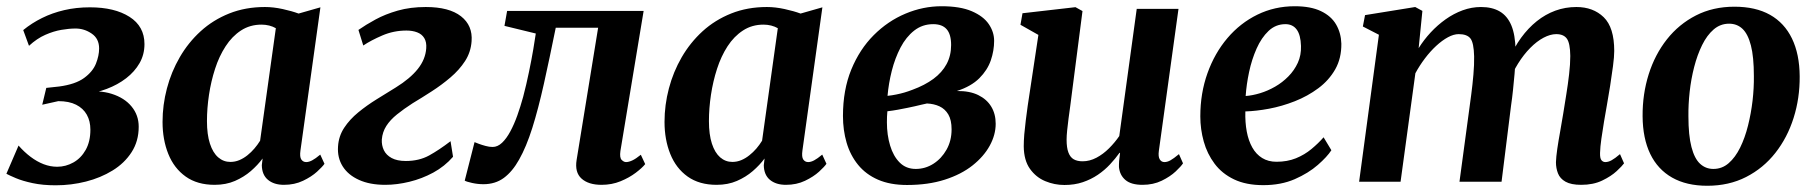

<svg xmlns="http://www.w3.org/2000/svg" viewBox="-28 -583 5828 616"><path d="M150.5 11.5Q109 11.5 76.5 4.5Q44 -2.5 22.8 -11.5Q1.5 -20.5 -7.5 -25.5L31.5 -116Q50 -95 70.2 -79.8Q90.5 -64.5 112 -56.2Q133.5 -48 155.5 -48Q183 -48 207.5 -61.8Q232 -75.5 247 -102.2Q262 -129 262 -167Q262 -194.5 250.5 -215Q239 -235.5 216.2 -247Q193.5 -258.5 159 -258.5L107.5 -247L120.5 -301L162 -305.5Q214 -312.5 241.8 -332.8Q269.5 -353 279.8 -378.8Q290 -404.5 290 -427.5Q290 -459 266.2 -475.2Q242.5 -491.5 214.5 -491.5Q193.5 -491.5 168.8 -487.2Q144 -483 117.2 -471.2Q90.5 -459.5 65 -436L46.5 -486.5Q74 -509 106.8 -525.2Q139.5 -541.5 178 -550.5Q216.5 -559.5 260.5 -559.5Q339.5 -559.5 387.5 -529Q435.5 -498.5 435.5 -441.5Q435.5 -408 419.8 -380.5Q404 -353 376.8 -332Q349.5 -311 314.5 -297.8Q279.5 -284.5 241.5 -280L233.5 -287Q289 -295 330.2 -282Q371.5 -269 394.2 -241.2Q417 -213.5 417 -176.5Q417 -130 394.2 -94.8Q371.5 -59.5 333.2 -36Q295 -12.5 247.8 -0.5Q200.5 11.5 150.5 11.5Z M936 -100.5Q933 -79.5 938.8 -71.2Q944.5 -63 954.5 -63Q963 -63 973.5 -68.5Q984 -74 999.5 -87L1013 -57.5Q1007 -48.5 989.2 -32.2Q971.5 -16 944.2 -3Q917 10 883 10Q851 10 831.8 -6Q812.5 -22 812 -53L814.5 -74.5Q799 -53.5 776.8 -34.2Q754.5 -15 725.8 -2.5Q697 10 660.5 10Q605 10 567.8 -16.5Q530.5 -43 512 -89Q493.5 -135 493.5 -192Q493.5 -246 507.5 -299.2Q521.5 -352.5 548.8 -399.5Q576 -446.5 615.8 -482.8Q655.5 -519 707.5 -539.8Q759.5 -560.5 822 -560.5Q849 -560.5 878.8 -554Q908.5 -547.5 930 -539.5L1000 -559.5ZM857 -492.5Q847.5 -498 835.8 -501Q824 -504 811 -504Q774 -504 745.2 -485.2Q716.5 -466.5 695.8 -434.5Q675 -402.5 662 -362.2Q649 -322 642.5 -278.8Q636 -235.5 636 -194.5Q636 -151.5 645.5 -122.2Q655 -93 672 -78.2Q689 -63.5 711 -63.5Q726 -63.5 739.8 -69.2Q753.5 -75 765.8 -84.8Q778 -94.5 788.2 -106.5Q798.5 -118.5 806.5 -131.5Z M1208 10Q1158.5 10 1123.8 -5.8Q1089 -21.5 1071.5 -49.2Q1054 -77 1056.5 -113Q1058.5 -146 1076.2 -173Q1094 -200 1121.5 -222.5Q1149 -245 1180.5 -264.5Q1212 -284 1242 -302.5Q1288 -331 1312.5 -361.8Q1337 -392.5 1339.5 -428Q1341 -448 1333.2 -460.8Q1325.5 -473.5 1310.5 -479.2Q1295.5 -485 1276 -485Q1235 -485 1198.5 -469.2Q1162 -453.5 1137.5 -437L1122 -487Q1145.5 -503.5 1176.8 -520.5Q1208 -537.5 1248.2 -549Q1288.5 -560.5 1338 -560.5Q1413 -560.5 1451 -530.8Q1489 -501 1485 -450.5Q1482.5 -415.5 1464 -387Q1445.5 -358.5 1417.2 -334.5Q1389 -310.5 1357.2 -290Q1325.5 -269.5 1295.5 -251.5Q1267.5 -233.5 1245.8 -216Q1224 -198.5 1211.5 -179Q1199 -159.5 1197 -135.5Q1196 -117 1203.5 -101.2Q1211 -85.5 1228.5 -76Q1246 -66.5 1274 -66.5Q1316.5 -66.5 1348.8 -84.2Q1381 -102 1417.5 -130L1425.5 -80Q1398.5 -49 1362 -29.2Q1325.5 -9.5 1285.5 0.2Q1245.5 10 1208 10Z M1962.5 -98.5Q1959.5 -77 1966.5 -70Q1973.5 -63 1980.5 -63Q1989 -63 2000.5 -68.2Q2012 -73.5 2028 -86.5L2042 -56.5Q2032.5 -44.5 2011.8 -28.8Q1991 -13 1963 -1.5Q1935 10 1902 10Q1860 10 1837.8 -10Q1815.5 -30 1822 -70L1891 -494H1755Q1735 -395 1717 -314.2Q1699 -233.5 1679.8 -172.5Q1660.5 -111.5 1637.5 -71Q1616 -32.5 1588.5 -12.2Q1561 8 1523 8Q1505 8 1486.8 4Q1468.5 0 1463 -3.5L1494.5 -127Q1499 -125 1508.5 -121.5Q1518 -118 1529.8 -114.8Q1541.5 -111.5 1552.5 -111.5Q1568.5 -111.5 1582.8 -125Q1597 -138.5 1609.2 -161.2Q1621.5 -184 1631.8 -212.8Q1642 -241.5 1650.5 -272.5Q1661 -312.5 1669.2 -352.5Q1677.5 -392.5 1683 -425Q1688.5 -457.5 1691 -475.5L1590.5 -500L1599 -548H2037Z M2546.5 -100.5Q2543.5 -79.5 2549.2 -71.2Q2555 -63 2565 -63Q2573.5 -63 2584 -68.5Q2594.5 -74 2610 -87L2623.5 -57.5Q2617.5 -48.5 2599.8 -32.2Q2582 -16 2554.8 -3Q2527.5 10 2493.5 10Q2461.5 10 2442.2 -6Q2423 -22 2422.5 -53L2425 -74.5Q2409.5 -53.5 2387.2 -34.2Q2365 -15 2336.2 -2.5Q2307.5 10 2271 10Q2215.5 10 2178.2 -16.5Q2141 -43 2122.5 -89Q2104 -135 2104 -192Q2104 -246 2118 -299.2Q2132 -352.5 2159.2 -399.5Q2186.5 -446.5 2226.2 -482.8Q2266 -519 2318 -539.8Q2370 -560.5 2432.5 -560.5Q2459.5 -560.5 2489.2 -554Q2519 -547.5 2540.5 -539.5L2610.5 -559.5ZM2467.5 -492.5Q2458 -498 2446.2 -501Q2434.5 -504 2421.5 -504Q2384.5 -504 2355.8 -485.2Q2327 -466.5 2306.2 -434.5Q2285.5 -402.5 2272.5 -362.2Q2259.5 -322 2253 -278.8Q2246.5 -235.5 2246.5 -194.5Q2246.5 -151.5 2256 -122.2Q2265.5 -93 2282.5 -78.2Q2299.5 -63.5 2321.5 -63.5Q2336.5 -63.5 2350.2 -69.2Q2364 -75 2376.2 -84.8Q2388.5 -94.5 2398.8 -106.5Q2409 -118.5 2417 -131.5Z M2882 10.5Q2828 10.5 2789 -6.5Q2750 -23.5 2725 -54.2Q2700 -85 2688.2 -125.2Q2676.5 -165.5 2676.5 -211Q2676.5 -294.5 2703.2 -359.8Q2730 -425 2775.2 -470.2Q2820.5 -515.5 2877 -539.2Q2933.5 -563 2993 -563Q3052.5 -563 3089.8 -547Q3127 -531 3144.2 -505.8Q3161.5 -480.5 3161.5 -452Q3161.5 -420.5 3150.8 -389.2Q3140 -358 3114 -332Q3088 -306 3042 -291Q3083 -291.5 3110.5 -278Q3138 -264.5 3152.2 -241Q3166.5 -217.5 3166.5 -186Q3166.5 -150.5 3147.5 -115.8Q3128.5 -81 3092.2 -52.2Q3056 -23.5 3003 -6.5Q2950 10.5 2882 10.5ZM2910 -41Q2940.5 -41 2966.5 -57.5Q2992.5 -74 3008.8 -102.8Q3025 -131.5 3025 -168Q3025 -198 3014.5 -215.8Q3004 -233.5 2986.2 -241.8Q2968.5 -250 2946 -251Q2938 -249.5 2928 -247Q2918 -244.5 2906.8 -242Q2895.5 -239.5 2883.5 -237Q2868.5 -234 2852.5 -231Q2836.5 -228 2819 -226Q2818 -217.5 2817.8 -208.5Q2817.5 -199.5 2817.5 -190.5Q2817.5 -150 2827.8 -116Q2838 -82 2858.5 -61.5Q2879 -41 2910 -41ZM2819.5 -275.5Q2834 -277 2847.5 -279.8Q2861 -282.5 2873.8 -286.2Q2886.5 -290 2899.5 -295Q2939 -309.5 2966.8 -330Q2994.5 -350.5 3009 -377.5Q3023.5 -404.5 3023.5 -438.5Q3023.5 -473 3009.2 -489.2Q2995 -505.5 2966 -505.5Q2931.5 -505.5 2905.2 -485Q2879 -464.5 2861.2 -430.5Q2843.5 -396.5 2833.2 -356Q2823 -315.5 2819.5 -275.5Z M3387 10.5Q3355 10.5 3325.5 -1.8Q3296 -14 3276.5 -41.2Q3257 -68.5 3256.5 -113.5Q3256.5 -130.5 3258.2 -151.8Q3260 -173 3263 -196.5Q3266 -220 3269.2 -243.5Q3272.5 -267 3276 -288.5L3303.5 -471L3246 -503.5L3252.5 -540.5L3422.5 -560L3445 -547.5L3411.5 -288Q3409 -267 3406 -245Q3403 -223 3400.2 -202.5Q3397.5 -182 3395.8 -164.8Q3394 -147.5 3394 -135Q3394 -109 3399.8 -93.8Q3405.5 -78.5 3416.8 -72Q3428 -65.5 3445.5 -65.5Q3468 -65.5 3489.8 -77Q3511.5 -88.5 3530.2 -107.2Q3549 -126 3563 -146.5L3619 -554.5H3753L3690 -99Q3687.5 -80.5 3692.8 -71.8Q3698 -63 3708 -63Q3717 -63 3727 -68.5Q3737 -74 3754.5 -88.5L3767.5 -59Q3761.5 -49.5 3744 -33Q3726.5 -16.5 3699.2 -3.2Q3672 10 3637.5 10Q3601 10 3582.8 -5.5Q3564.5 -21 3562 -47Q3562 -50 3562 -55Q3562 -60 3562.5 -66.5Q3563 -73 3564 -79.5Q3565 -86 3565.5 -92L3564 -93Q3550.5 -74 3533.2 -55.5Q3516 -37 3494.2 -22.2Q3472.5 -7.5 3446 1.5Q3419.5 10.5 3387 10.5Z M4243.5 -101Q4230 -80 4200 -53.8Q4170 -27.5 4126 -8.2Q4082 11 4025 11Q3970 11 3931.2 -7.5Q3892.5 -26 3868.8 -57.8Q3845 -89.5 3834 -129Q3823 -168.5 3823 -209.5Q3823 -284 3846 -348.2Q3869 -412.5 3910 -460.8Q3951 -509 4006.2 -536Q4061.5 -563 4126 -563Q4177.5 -563 4210.2 -547.2Q4243 -531.5 4258.8 -504.2Q4274.5 -477 4275.5 -443Q4276 -396 4255.8 -360.5Q4235.5 -325 4201.5 -299.8Q4167.5 -274.5 4126.2 -258.2Q4085 -242 4043.5 -234.2Q4002 -226.5 3967.5 -225.5Q3966.5 -190.5 3972 -161Q3977.5 -131.5 3989.8 -109.8Q4002 -88 4021.5 -76Q4041 -64 4067.5 -64Q4102 -64 4129.8 -75.2Q4157.5 -86.5 4179.5 -104.8Q4201.5 -123 4218.5 -142.5ZM4096 -505.5Q4065 -505.5 4042 -483.8Q4019 -462 4003.5 -427Q3988 -392 3979.5 -352Q3971 -312 3968.5 -275Q3990 -276.5 4014.8 -284Q4039.5 -291.5 4063 -305Q4086.5 -318.5 4105.5 -337.8Q4124.5 -357 4135.8 -381.5Q4147 -406 4146 -435.5Q4145 -471 4132.2 -488.2Q4119.5 -505.5 4096 -505.5Z M4535.5 -548 4523.5 -428.5Q4540 -455 4562 -478.8Q4584 -502.5 4610 -521Q4636 -539.5 4664.8 -550Q4693.5 -560.5 4723.5 -560.5Q4759.5 -560.5 4783.8 -546.2Q4808 -532 4820.8 -501.8Q4833.5 -471.5 4834.5 -422Q4835 -415 4834.8 -406.5Q4834.5 -398 4833.5 -388.8Q4832.5 -379.5 4831.5 -370L4813 -391Q4829.5 -430.5 4852.2 -461.8Q4875 -493 4902.5 -515Q4930 -537 4962 -548.8Q4994 -560.5 5029.5 -560.5Q5083.5 -560.5 5117.2 -527.8Q5151 -495 5151 -419.5Q5151 -401 5147 -370.8Q5143 -340.5 5137.8 -307.2Q5132.5 -274 5127.5 -246Q5123 -220.5 5118.2 -192.5Q5113.5 -164.5 5109.8 -138.2Q5106 -112 5105.5 -92.5Q5105 -75 5110 -69Q5115 -63 5122.5 -63Q5132 -63 5142.5 -68.8Q5153 -74.5 5169.5 -88.5L5182.5 -59Q5176.5 -50.5 5158.8 -34Q5141 -17.5 5112.5 -3.8Q5084 10 5045 10Q5012.5 10 4994.8 0Q4977 -10 4970.5 -26.8Q4964 -43.5 4964 -62.5Q4964.5 -79 4968.2 -105Q4972 -131 4977.5 -161Q4983 -191 4987.5 -219.5Q4992 -247.5 4997.2 -280Q5002.5 -312.5 5006.2 -344.8Q5010 -377 5010 -403.5Q5009.5 -444.5 4999 -459Q4988.5 -473.5 4965 -473.5Q4946 -473.5 4924.2 -462Q4902.5 -450.5 4881.5 -429.2Q4860.5 -408 4842.5 -379.2Q4824.5 -350.5 4812.5 -316L4834 -394Q4833.5 -371.5 4831.2 -345.8Q4829 -320 4826.2 -294Q4823.5 -268 4820 -244.5L4789.5 0H4654.5L4684 -218.5Q4688 -247 4692.2 -279.5Q4696.5 -312 4699.2 -343.8Q4702 -375.5 4701.5 -402Q4700.5 -446 4689.5 -459.8Q4678.5 -473.5 4652 -473.5Q4636 -473.5 4617.5 -463.5Q4599 -453.5 4580 -436Q4561 -418.5 4543.8 -395.8Q4526.5 -373 4513 -348L4465.5 0H4332.5L4396 -471.5L4344.5 -498L4351.5 -534.5L4512.5 -560.5Z M5536.5 -561.5Q5604.5 -561.5 5650.8 -535.5Q5697 -509.5 5721.2 -459.5Q5745.5 -409.5 5746 -338Q5746.5 -268 5726.5 -204.8Q5706.5 -141.5 5668 -92.5Q5629.5 -43.5 5574.2 -15.2Q5519 13 5449.5 13Q5383 13 5336.8 -13.2Q5290.5 -39.5 5266.5 -89.2Q5242.5 -139 5242 -210Q5241.5 -281 5261.5 -344.5Q5281.5 -408 5320 -456.8Q5358.5 -505.5 5413.2 -533.5Q5468 -561.5 5536.5 -561.5ZM5519.5 -507Q5491.5 -507 5470 -488.5Q5448.5 -470 5433 -438.5Q5417.5 -407 5407.5 -368.2Q5397.5 -329.5 5393 -288.5Q5388.5 -247.5 5389 -210Q5389 -148.5 5398.8 -111.2Q5408.5 -74 5426.5 -57.5Q5444.5 -41 5469 -41Q5497 -41 5518.2 -59.5Q5539.5 -78 5555 -109.5Q5570.5 -141 5580.2 -180Q5590 -219 5594.8 -260Q5599.5 -301 5599 -339Q5599 -400.5 5589.5 -437.2Q5580 -474 5562.5 -490.5Q5545 -507 5519.5 -507Z"/></svg>

Font: Merriweather 36pt
Style: Bold Italic
Weight: 700
Italic angle: -7.8°
Version: Version 2.101